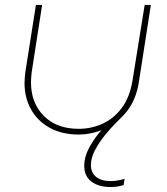

<svg xmlns="http://www.w3.org/2000/svg" viewBox="-20 -530 674 775"><path d="M589 -510 541 -202Q530 -128 492 -80.5Q454 -33 402.5 -10Q351 13 297 13Q230 13 181 -14Q132 -41 105.5 -88Q79 -135 79 -195Q79 -205 80 -216Q81 -227 82 -237L125 -510H150L108 -239Q107 -229 106 -218.5Q105 -208 105 -198Q105 -115 156.5 -62.5Q208 -10 298 -10Q347 -10 392.5 -30Q438 -50 471 -93.5Q504 -137 515 -206L564 -510ZM427 225Q378 225 349 203Q320 181 320 139Q320 105 337.5 71Q355 37 380 6.5Q405 -24 428 -46.5Q451 -69 461 -79L479 -65Q469 -55 447.5 -33.5Q426 -12 403 16.5Q380 45 363.5 76Q347 107 347 136Q347 167 368 184Q389 201 428 201Q450 201 483 192L479 217Q475 218 461 221.5Q447 225 427 225Z"/></svg>

Font: MuseoModerno Thin Thin
Style: Italic
Weight: 250
Italic angle: -9°
Version: Version 1.003